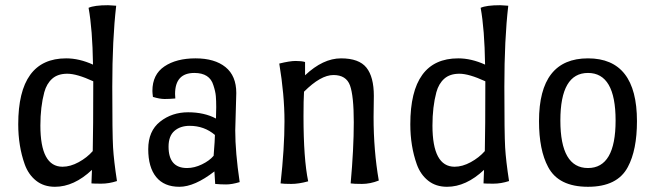

<svg xmlns="http://www.w3.org/2000/svg" viewBox="-20 -702 2510 737"><path d="M338 -390Q275 -419 238.5 -419Q202 -419 180.5 -400Q159 -381 150 -348Q135 -292 135 -220Q135 -62 220 -62Q250 -62 282 -79.5Q314 -97 336 -122Q338 -205 338 -390ZM426 -680Q411 -551 411 -369Q411 -187 414 -136Q417 -85 429 -7Q398 3 369 3Q340 3 331 2L333 -50Q264 15 191 15Q148 15 118.5 -8.5Q89 -32 75 -71Q50 -141 50 -225Q50 -478 234 -478Q284 -478 337 -454Q335 -590 320 -672Q342 -682 395 -682Q401 -682 411.5 -681Q422 -680 426 -680Z M708 -219Q672 -219 649.5 -199.5Q627 -180 627 -139Q627 -57 698 -57Q726 -57 755 -71Q784 -85 800 -104Q805 -167 805 -184Q764 -219 708 -219ZM887 -345 883 -201Q883 -118 900 -3Q870 6 848 6Q826 6 806 4L803 -44Q727 15 668.5 15Q610 15 579.5 -22.5Q549 -60 549 -129.5Q549 -199 594.5 -235Q640 -271 702 -271Q764 -271 809 -247Q810 -267 810 -291Q810 -315 808.5 -333Q807 -351 799 -375Q785 -422 726 -422Q652 -422 652 -341L653 -324Q631 -322 612 -322Q593 -322 567 -330Q565 -346 565 -353Q565 -416 611 -447Q657 -478 730.5 -478Q804 -478 845.5 -444.5Q887 -411 887 -345Z M1415 -334 1414 -253Q1414 -124 1434 -9Q1401 4 1369.5 4Q1338 4 1326 2Q1338 -131 1338 -232.5Q1338 -334 1323.5 -374Q1309 -414 1260 -414Q1211 -414 1147 -350Q1145 -319 1145 -256Q1145 -92 1163 -6Q1127 4 1098 4Q1069 4 1057 2Q1072 -134 1072 -236Q1072 -338 1052 -458Q1092 -468 1115 -468Q1138 -468 1151 -464V-413Q1220 -478 1289 -478Q1358 -478 1386.5 -442.5Q1415 -407 1415 -334Z M1843 -390Q1780 -419 1743.5 -419Q1707 -419 1685.5 -400Q1664 -381 1655 -348Q1640 -292 1640 -220Q1640 -62 1725 -62Q1755 -62 1787 -79.5Q1819 -97 1841 -122Q1843 -205 1843 -390ZM1931 -680Q1916 -551 1916 -369Q1916 -187 1919 -136Q1922 -85 1934 -7Q1903 3 1874 3Q1845 3 1836 2L1838 -50Q1769 15 1696 15Q1653 15 1623.5 -8.5Q1594 -32 1580 -71Q1555 -141 1555 -225Q1555 -478 1739 -478Q1789 -478 1842 -454Q1840 -590 1825 -672Q1847 -682 1900 -682Q1906 -682 1916.5 -681Q1927 -680 1931 -680Z M2425 -237Q2425 -126 2390 -61Q2350 15 2237 15Q2124 15 2084 -61Q2049 -126 2049 -237Q2049 -478 2237 -478Q2425 -478 2425 -237ZM2131 -239.5Q2131 -57 2237 -57Q2343 -57 2343 -239.5Q2343 -422 2237 -422Q2131 -422 2131 -239.5Z"/></svg>

Font: Port Lligat Sans
Style: Regular
Weight: 400
Designer: Dario Muhafara, Eduardo Rodriguez Tunni
Foundry: Tipo
Version: Version 1.002